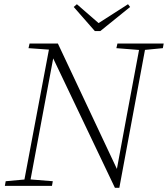

<svg xmlns="http://www.w3.org/2000/svg" viewBox="-20 -880 795 909"><path d="M3 0 7 -22 105 -31H118L230 -22L226 0ZM90 0 215 -663H243L181 -332L119 0ZM531 -652 536 -674H755L751 -652L658 -643H645ZM551 -62 526 -40 580 -332 644 -674H672L545 9H524L224 -620L222 -625L213 -645L115 -652L120 -674H254L542 -62ZM344 -860 459 -760H430L586 -860L596 -847L455 -733H429L329 -847Z"/></svg>

Font: Source Serif 4 36pt Light
Style: Italic
Weight: 300
Italic angle: -12°
Designer: Frank Grießhammer
Foundry: Adobe Systems Incorporated
Version: Version 4.004;hotconv 1.0.116;makeotfexe 2.5.65601